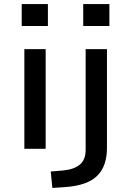

<svg xmlns="http://www.w3.org/2000/svg" viewBox="-20 -733 640 946"><path d="M87 -605V-713H216V-605ZM100 0V-491H205V0ZM390 -605V-713H519V-605ZM238 193 230 112 290 107Q345 102 373.5 78Q402 54 402 5V-491H507V-4Q507 39 495.5 73.5Q484 108 459.5 132.5Q435 157 395.5 171Q356 185 299 189Z"/></svg>

Font: Nunito Sans 10pt Expanded Medium
Style: Regular
Weight: 500
Width: 7
Designer: Vernon Adams
Foundry: Vernon Adams
Version: Version 3.101;gftools[0.9.27]